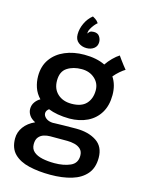

<svg xmlns="http://www.w3.org/2000/svg" viewBox="-146 -859 909 1196"><g transform="rotate(15 308.0 -261.0)"><path d="M322.5 -119.5Q281 -120 247 -126Q213 -132 186 -143Q168.5 -130 168.5 -113Q168.5 -96 185.5 -82Q202.5 -68 232 -67Q234 -67 236 -67.5Q267 -68.5 303 -69.2Q339 -70 380.5 -70Q460 -70 511.5 -36.2Q563 -2.5 563 70Q563 134.5 529.2 174Q495.5 213.5 436 231.5Q376.5 249.5 298 249.5Q222.5 249.5 161.2 235.2Q100 221 64.2 185.8Q28.5 150.5 28.5 87Q28.5 46.5 53.2 12.5Q78 -21.5 123.5 -42Q96 -56 83.8 -75.2Q71.5 -94.5 71.5 -115Q71.5 -140 85.2 -159.2Q99 -178.5 118 -188.5Q90.5 -217 78.5 -252.2Q66.5 -287.5 66.5 -325Q66.5 -390 98.8 -435.2Q131 -480.5 186.5 -504.2Q242 -528 311.5 -528Q391 -528 446 -501Q461.5 -524.5 483.5 -546.5Q505.5 -568.5 525 -580.5Q530.5 -572 541.5 -557.2Q552.5 -542.5 564 -527.2Q575.5 -512 583 -503.5Q569.5 -496 549.5 -478.8Q529.5 -461.5 514 -442.5Q545 -396 545 -330Q545 -262.5 516.5 -215.5Q488 -168.5 437.8 -144.2Q387.5 -120 322.5 -119.5ZM311 -212Q375.5 -212 406 -245Q436.5 -278 436.5 -331.5Q436.5 -377 403 -407Q369.5 -437 318.5 -437Q264 -437 225.8 -412.2Q187.5 -387.5 187.5 -328.5Q187.5 -274.5 221.8 -243.2Q256 -212 311 -212ZM304.5 173Q364 173 406.5 154.2Q449 135.5 449 87Q449 59.5 433.2 44.5Q417.5 29.5 394 23.8Q370.5 18 347.5 18H236.5Q216 18 196 24.2Q176 30.5 163 46.5Q150 62.5 150 91.5Q150 122.5 170.8 140.2Q191.5 158 226.5 165.5Q261.5 173 304.5 173ZM300.5 -772Q305 -769.5 317.5 -761.8Q330 -754 340 -739Q331 -732 320.2 -718.8Q309.5 -705.5 301.8 -691.2Q294 -677 294 -667Q294 -662 295.5 -660.5Q298.5 -668 306.2 -674.2Q314 -680.5 331.5 -680.5Q357 -680.5 368.2 -663.5Q379.5 -646.5 379.5 -627.5Q379.5 -601 360 -586Q340.5 -571 312 -571Q281.5 -571 259.2 -588.5Q237 -606 237 -640Q237 -676 253.8 -712Q270.5 -748 300.5 -772Z"/></g></svg>

Font: Grandstander Medium
Style: Regular
Weight: 500
Designer: Tyler Finck
Foundry: Etcetera Type Co
Version: Version 1.200; ttfautohint (v1.8.3)